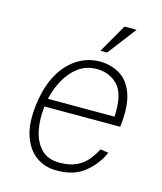

<svg xmlns="http://www.w3.org/2000/svg" viewBox="-106 -768 724 857"><g transform="rotate(15 256.0 -339.5)"><path d="M363 -689H419L318 -557H287ZM402 -132 439 -126Q413 -68 363.5 -28.5Q314 11 234 10Q181 10 140.5 -19Q100 -48 80.5 -105.5Q61 -163 72 -250Q83 -337 116 -394.5Q149 -452 196.5 -481Q244 -510 298 -510Q348 -510 389.5 -486Q431 -462 451.5 -405.5Q472 -349 460 -252H110V-250Q103 -194 113 -143Q123 -92 153.5 -59.5Q184 -27 239 -27Q287 -27 318.5 -42.5Q350 -58 369 -82Q388 -106 402 -132ZM293 -474Q245 -474 209.5 -448Q174 -422 150.5 -380Q127 -338 116 -289H424Q430 -390 392.5 -432Q355 -474 293 -474Z"/></g></svg>

Font: Haskoy ExtraLight
Style: Italic
Weight: 200
Designer: Ertekin Erdin
Foundry: Ertekin Erdin
Version: Version 2.000; ttfautohint (v1.8.4.7-5d5b)